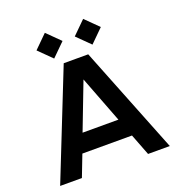

<svg xmlns="http://www.w3.org/2000/svg" viewBox="-159 -1046 1097 1178"><g transform="rotate(-20 390.0 -457.5)"><path d="M32 0H174L228 -140H552L606 0H748L470 -700H310ZM180 -831 265 -747 350 -831 265 -915ZM273 -260 390 -565 507 -260ZM430 -831 515 -747 600 -831 515 -915Z"/></g></svg>

Font: KT Kiyosuna Sans Bold
Style: Regular
Weight: 700
Designer: [Zen Kaku Gothic] Yoshimichi Ohira
Version: Version 1.010;Glyphs 3.1.2 (3151)